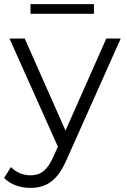

<svg xmlns="http://www.w3.org/2000/svg" viewBox="-38 -713 616 932"><path d="M-18 151C14 183 59 199 110 199C189 199 242 162 285 63L548 -526H478L280 -79L82 -526H8L243 -1L220 50C191 114 159 138 111 138C74 138 42 125 15 98ZM418 -646V-693H110V-646Z"/></svg>

Font: Malon Grotesk
Style: Regular
Weight: 400
Designer: Julieta Ulanovsky
Foundry: Julieta Ulanovsky
Version: Version 7.200